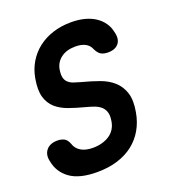

<svg xmlns="http://www.w3.org/2000/svg" viewBox="-136 -846 872 961"><g transform="rotate(-20 300.0 -365.0)"><path d="M411.2 -574.5Q402.1 -597.2 381.2 -607.8Q360.4 -618.5 329.4 -618.5Q282.5 -618.5 252.7 -596.5Q222.9 -574.6 216.3 -537.2Q212 -510.4 216.1 -494.2Q220.2 -478.1 231.4 -468.1Q242.6 -458 259.6 -452.1Q276.6 -446.2 297.8 -440.6Q345.2 -428.3 387.4 -413.2Q429.5 -398 458.5 -372Q487.4 -345.9 500.2 -306.2Q512.9 -266.4 501.9 -205.3Q493.2 -155.9 470.6 -116.4Q447.9 -76.8 412.4 -48.8Q376.8 -20.7 328.1 -5.4Q279.4 10 218 10Q124.9 10 75 -25.4Q25.1 -60.9 13.9 -120.7Q4.4 -157.9 23.7 -182.4Q43.1 -207 84.4 -207Q102.3 -207 118.1 -199.7Q133.8 -192.4 143.4 -167.6Q151.5 -141.3 176.2 -126.4Q200.8 -111.5 239.6 -111.5Q266 -111.5 288.4 -117.8Q310.9 -124 328.2 -135.5Q345.6 -147 356.6 -164.5Q367.7 -181.9 371.3 -203.9Q376.6 -233.6 370.8 -252.2Q365 -270.9 351.4 -282.9Q337.9 -295 318.2 -302.2Q298.6 -309.5 275.5 -315.4Q228.9 -327.4 189.5 -341.5Q150.2 -355.7 123.9 -379Q97.7 -402.4 86.8 -439.8Q76 -477.3 86.4 -536.6Q94.4 -582.7 116.9 -620.3Q139.5 -657.9 173.9 -684.6Q208.4 -711.3 252.9 -725.6Q297.4 -740 350 -740Q390 -740 422 -731.6Q454 -723.2 478.1 -707.2Q502.1 -691.2 517.6 -669Q533 -646.7 538.2 -620Q549 -580.8 531.3 -557.6Q513.5 -534.4 474.1 -534.4Q451.3 -534.4 436.5 -543Q421.8 -551.7 411.2 -574.5Z"/></g></svg>

Font: Maple Mono
Style: Italic
Weight: 400
Italic angle: -10°
Monospace: yes
Designer: subframe7536
Version: Version 7.300